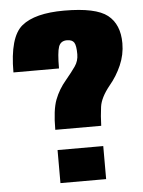

<svg xmlns="http://www.w3.org/2000/svg" viewBox="-50 -721 569 764"><g transform="rotate(-5 234.0 -339.0)"><path d="M158.5 -210.5H342Q343 -249 348 -285.8Q353 -322.5 389 -367Q418 -401.5 436.2 -443.2Q454.5 -485 454.5 -530.5Q454.5 -606 407.8 -643Q361 -680 234.5 -680Q117.5 -680 65 -636.8Q12.5 -593.5 12.5 -452.5H194.5Q194.5 -516.5 202.5 -539Q210.5 -561.5 235.5 -561.5Q256.5 -561.5 264.2 -549.5Q272 -537.5 272 -502.5Q272 -476 257.5 -455Q243 -434 218 -404Q189 -370 173.8 -330Q158.5 -290 158.5 -210.5ZM160.5 -129.5V2.5H343V-129.5Z"/></g></svg>

Font: Anybody ExtraCondensed Black
Style: Regular
Weight: 900
Width: 2
Version: Version 1.113;gftools[0.9.25]